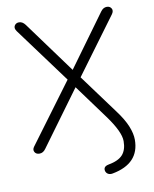

<svg xmlns="http://www.w3.org/2000/svg" viewBox="-96 -783 832 1036"><g transform="rotate(-10 320.0 -265.0)"><path d="M437 180Q422 183 411.5 177Q401 171 398 159Q393 135 422 129Q478 119 501.5 92.5Q525 66 525 18Q525 -33 457 -126L320 -313L101 -14Q87 6 67 6Q48 6 40.5 -7.5Q33 -21 44 -36L285 -361L60 -666Q47 -684 55 -697.5Q63 -711 80 -711Q99 -711 114 -691L321 -408L527 -691Q541 -711 561 -711Q578 -711 586 -697.5Q594 -684 581 -666L356 -361L515 -145Q553 -94 569.5 -53Q586 -12 586 21Q586 152 437 180Z"/></g></svg>

Font: Nunito Light
Style: Regular
Weight: 300
Designer: Vernon Adams
Foundry: Vernon Adams
Version: Version 3.601; ttfautohint (v1.8.2.53-6de2)